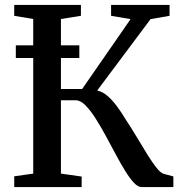

<svg xmlns="http://www.w3.org/2000/svg" viewBox="-20 -763 740 783"><path d="M38 0V-44L115.5 -55V-685.5L38 -698.5V-743H310V-698.5L228.5 -685.5V-400H315L512.5 -685L433 -698.5V-743H671.5V-698.5L594 -685L376.5 -394Q398.5 -389 418 -372.2Q437.5 -355.5 456.2 -330.5Q475 -305.5 493.5 -274.5Q517 -239 539.2 -201.5Q561.5 -164 581.5 -132Q601.5 -100 618.2 -78.8Q635 -57.5 648 -54L687 -43.5V0H557.5Q542.5 0 525.8 -18Q509 -36 490.5 -66Q472 -96 452.5 -132.5Q433 -169 413 -206Q392.5 -244 371.2 -277.8Q350 -311.5 329.2 -332.8Q308.5 -354 289.5 -354H228.5V-55L313 -43V0ZM303.5 -578V-526.5H44.5V-578Z"/></svg>

Font: Merriweather 48pt Medium
Style: Regular
Weight: 500
Version: Version 2.100